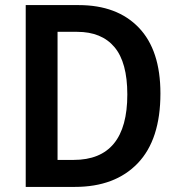

<svg xmlns="http://www.w3.org/2000/svg" viewBox="-20 -734 702 754"><path d="M610 -367Q610 -186 521 -93Q432 0 274 0H81V-714H289Q440 -714 525 -625.5Q610 -537 610 -367ZM480 -363Q480 -489 429.5 -549Q379 -609 283 -609H206V-106H269Q480 -106 480 -363Z"/></svg>

Font: Noto Sans Georgian SemiCondensed SemiBold
Style: Regular
Weight: 600
Width: 4
Designer: Monotype Design Team, Akaki Razmadze
Foundry: Google LLC
Version: Version 2.005; ttfautohint (v1.8.4.7-5d5b)